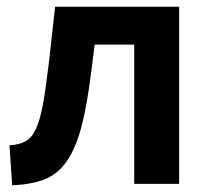

<svg xmlns="http://www.w3.org/2000/svg" viewBox="-20 -544 613 568"><path d="M8 -114Q37 -116 55.5 -126Q74 -136 86.5 -163Q99 -190 107.5 -237.5Q116 -285 125 -362L143 -524H510V0H377V-412H260L250 -333Q238 -234 221 -169.5Q204 -105 177.5 -67Q151 -29 112 -13.5Q73 2 16 4Z"/></svg>

Font: Oxford Sans
Style: Bold
Weight: 700
Designer: Matt McInerney, Pablo Impallari, Rodrigo Fuenzalida
Foundry: Matt McInerney, Pablo Impallari, Rodrigo Fuenzalida
Version: Version 3.000g; ttfautohint (v1.5) -l 8 -r 28 -G 28 -x 14 -D